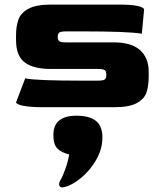

<svg xmlns="http://www.w3.org/2000/svg" viewBox="-20 -468 719 838"><path d="M50 -21 90 -126Q137 -116 335 -116H406Q430 -116 437 -121Q444 -126 444 -141Q444 -157 437 -162Q430 -167 406 -167H203Q126 -167 88 -195.5Q50 -224 50 -293V-313Q50 -355 61 -384Q72 -413 105.5 -430.5Q139 -448 203 -448H499Q553 -448 580 -442Q607 -436 609 -427L599 -321Q538 -331 341 -331H270Q246 -331 239 -326Q232 -321 232 -307Q232 -293 239 -288Q246 -283 270 -283H477Q553 -283 591 -249.5Q629 -216 629 -154V-135Q629 -92 619 -63.5Q609 -35 576 -17.5Q543 0 477 0H173Q113 0 83 -6Q53 -12 50 -21ZM253 350Q238 350 238 336Q238 329 243 319Q252 306 264.5 271.5Q277 237 282 206Q248 198 230.5 180.5Q213 163 213 121Q213 37 314 37Q370 37 398.5 59.5Q427 82 427 132Q427 182 400.5 228.5Q374 275 335.5 307Q297 339 264 348Q256 350 253 350Z"/></svg>

Font: Gold Bold
Style: Regular
Weight: 400
Designer: jaiki
Version: Version 1.000